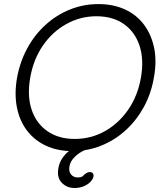

<svg xmlns="http://www.w3.org/2000/svg" viewBox="-20 -730 806 940"><path d="M344.7 190.4Q307.6 190.4 282.7 165Q257.8 139.6 265.6 94.7Q270.5 66.4 284.2 45.9Q297.9 25.4 316.4 10.3Q335 -4.9 356.4 -15.6Q377.9 -26.4 398.4 -32.2L431.6 -2.9Q404.3 -1 381.3 11.7Q358.4 24.4 341.3 43Q324.2 61.5 320.3 83Q315.4 110.4 328.1 124.5Q340.8 138.7 359.4 138.7Q368.2 138.7 375.5 137.2Q382.8 135.7 386.7 130.9Q394.5 122.1 403.3 117.2Q412.1 112.3 419.9 112.3Q429.7 112.3 434.6 118.7Q439.5 125 437.5 134.8Q434.6 148.4 421.4 161.6Q408.2 174.8 388.2 182.6Q368.2 190.4 344.7 190.4ZM733.4 -349.6Q719.7 -270.5 683.6 -205.1Q647.5 -139.6 594.2 -91.3Q541 -43 474.6 -16.6Q408.2 9.8 335 9.8Q261.7 9.8 205.1 -16.6Q148.4 -43 111.8 -91.3Q75.2 -139.6 62.5 -205.6Q49.8 -271.5 63.5 -349.6Q78.1 -428.7 113.8 -494.1Q149.4 -559.6 203.1 -608.4Q256.8 -657.2 322.8 -683.6Q388.7 -710 461.9 -710Q535.2 -710 592.3 -683.6Q649.4 -657.2 685.5 -608.4Q721.7 -559.6 734.9 -494.1Q748 -428.7 733.4 -349.6ZM669.9 -349.6Q685.5 -438.5 663.1 -506.3Q640.6 -574.2 586.4 -612.3Q532.2 -650.4 452.1 -650.4Q373 -650.4 304.7 -612.3Q236.3 -574.2 189.9 -506.8Q143.6 -439.5 127.9 -349.6Q112.3 -260.7 134.8 -193.4Q157.2 -126 211.9 -87.9Q266.6 -49.8 345.7 -49.8Q425.8 -49.8 493.7 -87.9Q561.5 -126 607.9 -193.4Q654.3 -260.7 669.9 -349.6Z"/></svg>

Font: Quicksand
Style: Italic
Weight: 400
Designer: Andrew Paglinawan
Foundry: Andrew Paglinawan
Version: Version 3.006